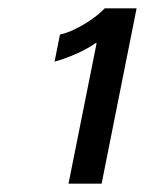

<svg xmlns="http://www.w3.org/2000/svg" viewBox="-20 -801 348 461"><path d="M308 -781 224 -360H144.5L212 -697.5H209.5Q202 -692 190.5 -685.5Q179 -679 165.8 -673Q152.5 -667 138.2 -661.8Q124 -656.5 111 -653L124 -718Q139.5 -721.5 155.8 -729Q172 -736.5 186.5 -745.5Q201 -754.5 212.8 -764Q224.5 -773.5 231.5 -781Z"/></svg>

Font: Argentum Sans
Style: Italic
Weight: 400
Italic angle: -11.3099°
Designer: Julieta Ulanovsky, Owen Earl, Rasmus Andersson, Cristiano Sobral
Foundry: The Argentum Sans Project Authors
Version: Version 3.131; ttfautohint (v1.8.4.7-5d5b-dirty)